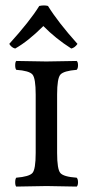

<svg xmlns="http://www.w3.org/2000/svg" viewBox="-20 -687 343 709"><path d="M190.9 -337.9V-122.1Q190.9 -62 202.9 -48.1Q214.8 -34.2 263.2 -30.8Q268.1 -25.9 268.1 -13.9Q268.1 -2 263.2 2Q177.2 0 151.9 0Q124 0 40 2Q36.1 -2 36.1 -13.9Q36.1 -25.9 40 -30.8Q87.9 -34.7 99.9 -48.3Q111.8 -62 111.8 -122.1V-337.9Q111.8 -397.9 99.9 -411.9Q87.9 -425.8 40 -429.2Q36.1 -434.1 36.1 -446Q36.1 -458 40 -461.9Q126 -460 150.9 -460Q178.7 -460 263.2 -461.9Q268.1 -458 268.1 -446Q268.1 -434.1 263.2 -429.2Q215.3 -425.3 203.1 -411.6Q190.9 -397.9 190.9 -337.9ZM157.2 -665Q194.3 -605 266.1 -524.9Q256.3 -510.7 243.2 -507.8Q185.1 -544.9 140.1 -590.8Q84 -534.7 36.1 -507.8Q22.9 -510.7 14.2 -524.9Q90.3 -608.9 125 -665Q143.1 -668.9 157.2 -665Z"/></svg>

Font: Linux Libertine Capitals
Style: Small Caps
Weight: 400
Designer: Philipp H. Poll
Foundry: Philipp H. Poll
Version: Version 5.1.3